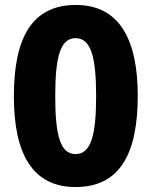

<svg xmlns="http://www.w3.org/2000/svg" viewBox="-20 -796 612 775"><path d="M285 -41C466 -41 536 -179 536 -409C536 -640 460 -776 286 -776C105 -776 36 -637 36 -407C36 -177 110 -41 285 -41ZM285 -174C222 -174 203 -253 203 -408C203 -563 222 -642 285 -642C348 -642 368 -563 368 -408C368 -253 348 -174 285 -174Z"/></svg>

Font: Noto Sans Tamil UI ExtraBold
Style: Regular
Weight: 800
Designer: Jelle Bosma - Monotype Design Team
Foundry: Monotype Imaging Inc.
Version: Version 2.004